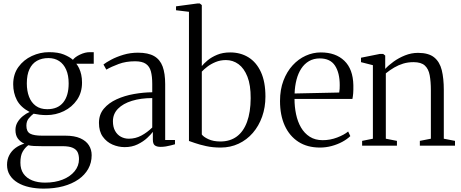

<svg xmlns="http://www.w3.org/2000/svg" viewBox="-20 -839 2657 1106"><path d="M231.5 247.5Q187.5 247.5 149 239Q110.5 230.5 81.8 213.2Q53 196 36.8 170.2Q20.5 144.5 20.5 110.5Q20.5 79.5 33.5 54.8Q46.5 30 69.2 13.2Q92 -3.5 120 -11.5Q97.5 -21.5 83.2 -40.5Q69 -59.5 69 -90.5Q69 -115 81 -135Q93 -155 111.8 -170.2Q130.5 -185.5 150.5 -194Q98.5 -221.5 77.2 -262.5Q56 -303.5 56 -353.5Q56 -411.5 86 -453Q116 -494.5 163.5 -516.5Q211 -538.5 262.5 -538.5Q315 -538.5 348.2 -524.8Q381.5 -511 400 -494.5Q411.5 -510.5 440.8 -524.5Q470 -538.5 497.5 -538.5H520V-472H419.5Q428.5 -461 436 -445Q443.5 -429 448 -408.8Q452.5 -388.5 452.5 -363Q452.5 -306 423.8 -264Q395 -222 348.2 -199Q301.5 -176 247.5 -176Q228.5 -176 209.2 -178.2Q190 -180.5 173.5 -184Q160 -174 146 -157.5Q132 -141 132 -115Q132 -81 153.5 -69.2Q175 -57.5 222 -57.5H356Q409 -57.5 442.5 -42.5Q476 -27.5 492 -2.2Q508 23 508 55Q508 98.5 488.2 133.8Q468.5 169 431.8 194.5Q395 220 344.2 233.8Q293.5 247.5 231.5 247.5ZM239.5 213Q297 213 341 195.5Q385 178 410 147.2Q435 116.5 435 78Q435 56 427.8 39.2Q420.5 22.5 399.8 12.8Q379 3 338 3H219.5Q195 3 175.8 2Q156.5 1 143 -2.5Q123.5 12 110.5 34.8Q97.5 57.5 97.5 98Q97.5 136 115.2 161.5Q133 187 165 200Q197 213 239.5 213ZM252 -210Q313 -210 344.2 -248.8Q375.5 -287.5 375.5 -358.5Q375.5 -405 361.2 -437.5Q347 -470 321 -487.2Q295 -504.5 259 -504.5Q221 -504.5 193 -488.8Q165 -473 149.8 -440.8Q134.5 -408.5 134.5 -358.5Q134.5 -315.5 147.2 -282Q160 -248.5 186.2 -229.2Q212.5 -210 252 -210Z M698.5 8.5Q662 8.5 628 -6.2Q594 -21 572 -51.8Q550 -82.5 550 -131Q550 -179.5 578.2 -213Q606.5 -246.5 652.2 -267.2Q698 -288 752 -297.5Q806 -307 857 -307.5V-355.5Q857 -399 849.2 -427.8Q841.5 -456.5 820.2 -471.2Q799 -486 758 -486Q705.5 -486 663.8 -470.5Q622 -455 592.5 -438L576 -467.5Q591 -479.5 621 -495.5Q651 -511.5 690.8 -523.5Q730.5 -535.5 774.5 -535.5Q833.5 -535.5 867.8 -515.8Q902 -496 916.8 -456Q931.5 -416 931.5 -354.5V-32.5H988V-8Q977.5 -5 964 -1.5Q950.5 2 935.8 4.5Q921 7 905.5 7Q883.5 7 872 -1.5Q860.5 -10 860.5 -34.5V-79.5Q850.5 -65.5 828 -44.5Q805.5 -23.5 772.8 -7.5Q740 8.5 698.5 8.5ZM722 -40Q760.5 -40 794.2 -58Q828 -76 857 -104.5V-274Q791.5 -274 740.2 -258.2Q689 -242.5 659.8 -212.8Q630.5 -183 630.5 -140.5Q630.5 -107.5 643 -85Q655.5 -62.5 676.5 -51.2Q697.5 -40 722 -40Z M994 -780V-802.5L1117 -819H1131L1142.5 -809.5V-458.5Q1154 -473 1176.2 -491.5Q1198.5 -510 1231 -523.5Q1263.5 -537 1306 -537Q1365.5 -537 1411.2 -508.8Q1457 -480.5 1483 -424Q1509 -367.5 1509 -283Q1509 -220.5 1490 -167Q1471 -113.5 1436.5 -73.5Q1402 -33.5 1354.5 -11.2Q1307 11 1251 11Q1205 11 1166.8 2.5Q1128.5 -6 1102.5 -15.2Q1076.5 -24.5 1068.5 -27V-771ZM1281.5 -493Q1249 -493 1221.5 -481.5Q1194 -470 1174 -454.5Q1154 -439 1142.5 -426.5V-64.5Q1152 -50.5 1180.5 -37.2Q1209 -24 1249.5 -24Q1305 -24 1343.8 -52.5Q1382.5 -81 1403 -136.8Q1423.5 -192.5 1424 -273Q1424.5 -349 1405.2 -397.5Q1386 -446 1353.8 -469.5Q1321.5 -493 1281.5 -493Z M1823.5 11Q1750 11 1698.8 -22.2Q1647.5 -55.5 1620.2 -115.5Q1593 -175.5 1593 -257Q1593 -323 1612.8 -374.8Q1632.5 -426.5 1665.8 -462.8Q1699 -499 1741 -518Q1783 -537 1828 -537Q1913.5 -537 1963.5 -489Q2013.5 -441 2015.5 -348.5Q2016 -319.5 2014.5 -301.2Q2013 -283 2010 -269H1676.5Q1676.5 -223.5 1685.5 -180.8Q1694.5 -138 1714 -104.5Q1733.5 -71 1764.5 -51.2Q1795.5 -31.5 1839 -31.5Q1882 -31.5 1922.5 -47Q1963 -62.5 1985.5 -81.5L1998 -55Q1979.5 -37 1951.8 -22Q1924 -7 1890.8 2Q1857.5 11 1823.5 11ZM1677 -300.5 1934 -306Q1936 -316 1936.5 -327.5Q1937 -339 1937 -349Q1937 -419 1909.8 -460.8Q1882.5 -502.5 1822 -502.5Q1787 -502.5 1760.2 -487Q1733.5 -471.5 1715.5 -444Q1697.5 -416.5 1688 -379.8Q1678.5 -343 1677 -300.5Z M2128 -40V-463.5L2059.5 -481V-506.5L2169 -528.5H2187L2199 -519V-477V-442Q2217.5 -462.5 2247.2 -484Q2277 -505.5 2313.2 -520Q2349.5 -534.5 2388 -534.5Q2449 -534.5 2481 -508.5Q2513 -482.5 2524.8 -434.8Q2536.5 -387 2536.5 -321V-40L2601 -27.5V0H2398.5V-27.5L2462 -40V-319Q2462 -369.5 2455.2 -405.8Q2448.5 -442 2427.2 -461.5Q2406 -481 2362 -481Q2330.5 -481 2303 -472.8Q2275.5 -464.5 2250.8 -450Q2226 -435.5 2202.5 -416.5V-40L2266.5 -27.5V0H2066V-27.5Z"/></svg>

Font: Merriweather 96pt Light
Style: Regular
Weight: 300
Version: Version 2.100